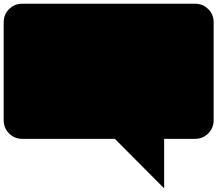

<svg xmlns="http://www.w3.org/2000/svg" viewBox="-20 -820 1177 1040"><path d="M1137.2 -700.2V-168Q1137.2 -126.5 1107.9 -97.2Q1078.6 -67.9 1037.1 -67.9H869.1V200.2L602.1 -67.9H100.1Q58.6 -67.9 29.3 -97.2Q0 -126.5 0 -168V-700.2Q0 -741.7 29.3 -770.8Q58.6 -799.8 100.1 -799.8H1037.1Q1078.6 -799.8 1107.9 -770.8Q1137.2 -741.7 1137.2 -700.2Z"/></svg>

Font: Web Symbols
Style: Regular
Weight: 400
Designer: Igor Kiselev
Foundry: Just Be Nice studio
Version: Version 1.000;PS 001.001;hotconv 1.0.56